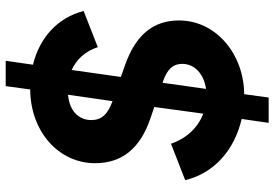

<svg xmlns="http://www.w3.org/2000/svg" viewBox="-168 -718 985 690"><g transform="rotate(-90 325.0 -372.5)"><path d="M229 100H320L332 12C477 11 597 -90 597 -222C597 -317 543 -379 434 -417L394 -431L419 -608C458 -590 487 -558 501 -514L631 -565C607 -658 536 -723 438 -747L452 -845H361L349 -757C198 -756 84 -655 84 -524C84 -428 136 -362 245 -325L286 -311L262 -135C212 -154 173 -195 154 -251L23 -200C48 -96 131 -23 243 3ZM239 -537C239 -584 273 -616 330 -621L307 -461L305 -462C260 -478 239 -501 239 -537ZM351 -125 373 -281 377 -280C422 -265 441 -243 441 -211C441 -166 405 -133 351 -125Z"/></g></svg>

Font: Mluvka ExtraBold
Style: Italic
Weight: 800
Italic angle: -8°
Designer: Modified by Jiří Krblich, Original typeface by Gumpita Rahayu
Foundry: Gumpita Rahayu & Jiří Krblich
Version: Version 2.000;Glyphs 3.1.1 (3134)